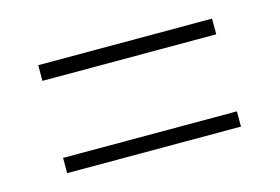

<svg xmlns="http://www.w3.org/2000/svg" viewBox="-47 -564 604 414"><g transform="rotate(-15 255.0 -357.5)"><path d="M60 -443H448V-478H60ZM60 -237H448V-271H60Z"/></g></svg>

Font: Noto Serif Ethiopic SemiCondensed ExtraLight
Style: Regular
Weight: 200
Width: 4
Designer: Monotype Design Team
Foundry: Monotype Imaging Inc.
Version: Version 2.102